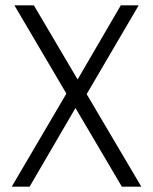

<svg xmlns="http://www.w3.org/2000/svg" viewBox="-20 -700 574 720"><path d="M437 0 263 -295 91 0H24L229 -349L34 -680H107L271 -402L433 -680H500L305 -347L510 0Z"/></svg>

Font: Inria Sans Light
Style: Regular
Weight: 300
Designer: Black Foundry Team
Foundry: Black Foundry
Version: Version 1.2; ttfautohint (v1.8.3)